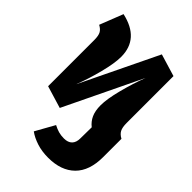

<svg xmlns="http://www.w3.org/2000/svg" viewBox="-230 -644 968 968"><g transform="rotate(45 254.0 -159.5)"><path d="M497 -98V32Q497 130 446 180.5Q395 231 303 231Q258 231 221 219Q184 207 158 188L215 86Q234 96 251.5 101Q269 106 291 106Q319 106 334 91Q349 76 349 47L350 -33Q327 -51 315 -77.5Q303 -104 303 -143Q303 -188 322 -261.5Q341 -335 366 -401L167 12L48 -24V-354Q48 -383 40 -398.5Q32 -414 11 -425L60 -550Q204 -518 204 -389Q204 -344 185 -269.5Q166 -195 141 -131L340 -543L459 -507V-173Q459 -142 467.5 -125.5Q476 -109 497 -98Z"/></g></svg>

Font: Fira Sans Condensed ExtraBold
Style: Regular
Weight: 800
Width: 3
Designer: Carrois Corporate & Edenspiekermann AG
Foundry: Carrois Corporate GbR & Edenspiekermann AG
Version: Version 4.203